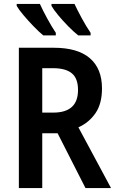

<svg xmlns="http://www.w3.org/2000/svg" viewBox="-20 -957 603 977"><path d="M76 0V-714H254Q375 -714 437 -661Q499 -608 499 -507Q499 -430 466.5 -382Q434 -334 379 -309L545 0H415L273 -279H195V0ZM251 -384Q377 -384 377 -499Q377 -558 345.5 -584Q314 -610 250 -610H195V-384ZM378 -777Q355 -795 327 -823.5Q299 -852 275.5 -880.5Q252 -909 242 -927V-937H359Q373 -907 396 -864.5Q419 -822 441 -790V-777ZM200 -777Q178 -795 150.5 -823.5Q123 -852 99 -880.5Q75 -909 65 -927V-937H183Q198 -904 220 -863.5Q242 -823 264 -790V-777Z"/></svg>

Font: Noto Sans Mono SemiCondensed SemiBold
Style: Regular
Weight: 600
Width: 4
Designer: Monotype Design Team
Foundry: Monotype Imaging Inc.
Version: Version 2.014; ttfautohint (v1.8.4.7-5d5b)